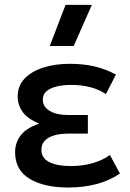

<svg xmlns="http://www.w3.org/2000/svg" viewBox="-20 -780 553 814"><path d="M269 15Q167 15 105.5 -22Q44 -59 44 -134.5Q44 -174.5 67.5 -205.8Q91 -237 146.5 -256Q96 -276.5 75.5 -306Q55 -335.5 55 -370.5Q55 -416 84.2 -446.8Q113.5 -477.5 163.5 -493.5Q213.5 -509.5 275.5 -509.5Q331.5 -509.5 378.5 -499Q425.5 -488.5 471.5 -464L429 -381Q400.5 -400.5 363.5 -410.2Q326.5 -420 283 -420Q249.5 -420 222 -413.8Q194.5 -407.5 178 -394Q161.5 -380.5 161.5 -357.5Q161.5 -327 190.8 -309.8Q220 -292.5 267.5 -292.5H352.5V-213.5H270.5Q235.5 -213.5 209.8 -206Q184 -198.5 169.8 -183.5Q155.5 -168.5 155.5 -145Q155.5 -110 188.5 -93Q221.5 -76 280 -76Q329 -76 371.8 -88Q414.5 -100 446 -123L488.5 -44Q443.5 -14 388.8 0.5Q334 15 269 15ZM191 -585 258 -759.5H369.5L292.5 -585Z"/></svg>

Font: Geologica Thin Roman
Style: Regular
Weight: 400
Version: Version 1.010;gftools[0.9.28]